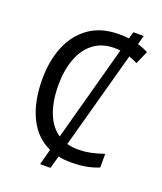

<svg xmlns="http://www.w3.org/2000/svg" viewBox="-151 -857 867 1029"><g transform="rotate(20 282.0 -342.5)"><path d="M489 -760 475 -709Q508 -699 535 -685L502 -610Q490 -616 478.5 -621Q467 -626 454 -631L302 -76Q331 -68 364 -68Q404 -68 440.5 -76Q477 -84 511 -96V-18Q477 -4 439.5 3Q402 10 352 10Q314 10 281 3L261 75H202L226 -15Q143 -52 100 -141Q57 -230 57 -358Q57 -464 91.5 -546.5Q126 -629 194 -676.5Q262 -724 362 -724Q391 -724 419 -721L430 -760ZM362 -646Q294 -646 246 -609.5Q198 -573 173.5 -507.5Q149 -442 149 -357Q149 -266 174.5 -200Q200 -134 250 -100L398 -644Q380 -646 362 -646Z"/></g></svg>

Font: Noto Sans SemiCondensed
Style: Regular
Weight: 400
Width: 4
Designer: Monotype Design Team
Foundry: Monotype Imaging Inc.
Version: Version 2.013; ttfautohint (v1.8.4.7-5d5b)